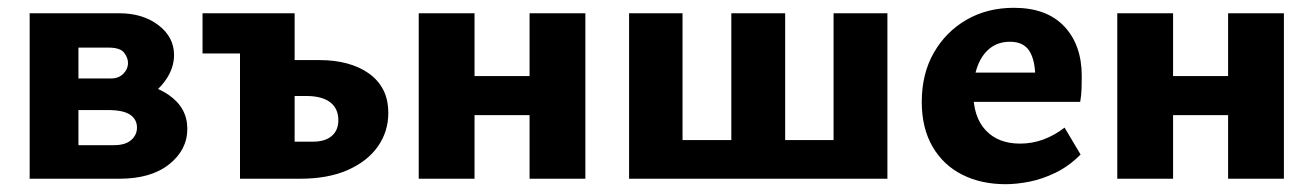

<svg xmlns="http://www.w3.org/2000/svg" viewBox="-20 -458 3366 492"><path d="M56 0V-424H286Q346 -424 386 -393.5Q426 -363 426 -317Q426 -284 405 -253.5Q384 -223 348.5 -204Q313 -185 270 -185L289 -248Q364 -248 412 -215Q460 -182 460 -128Q460 -74 413.5 -37Q367 0 286 0ZM181 -86H272Q301 -86 316 -99Q331 -112 331 -131Q331 -152 313.5 -164Q296 -176 256 -176H145V-257H265Q284 -257 296 -269Q308 -281 308 -297Q308 -310 298 -323Q288 -336 258 -336H181Z M595 0V-424H735V-95H782Q813 -95 830 -109.5Q847 -124 847 -150Q847 -180 826 -196Q805 -212 765 -212H700V-304H800Q837 -304 869 -295.5Q901 -287 925 -270Q949 -253 962 -228Q975 -203 975 -168Q975 -121 948.5 -83Q922 -45 871.5 -22.5Q821 0 749 0ZM499 -321V-424H666V-321Z M1337 0V-424H1480V0ZM1053 0V-424H1196V0ZM1123 -163V-263H1408V-163Z M1664 0V-99H1926V0ZM1592 0V-424H1729V0ZM2116 0V-424H2254V0ZM1925 0V-99H2187V0ZM1854 0V-424H1992V0Z M2557 14Q2494 14 2445.5 -10.5Q2397 -35 2369.5 -82.5Q2342 -130 2342 -197Q2342 -269 2373 -323Q2404 -377 2457 -407.5Q2510 -438 2578 -438Q2662 -438 2707 -390.5Q2752 -343 2752 -263Q2752 -248 2751.5 -231Q2751 -214 2748 -197H2633V-257Q2633 -303 2618 -327Q2603 -351 2568 -351Q2538 -351 2517 -334.5Q2496 -318 2485 -288.5Q2474 -259 2474 -221Q2474 -158 2506 -124Q2538 -90 2594 -90Q2625 -90 2653.5 -100.5Q2682 -111 2708 -131L2749 -62Q2719 -32 2685 -15.5Q2651 1 2618 7.5Q2585 14 2557 14ZM2409 -197 2425 -272H2739V-197Z M3127 0V-424H3270V0ZM2843 0V-424H2986V0ZM2913 -163V-263H3198V-163Z"/></svg>

Font: Ysabeau Infant ExtraBold
Style: Regular
Weight: 800
Designer: Christian Thalmann (Catharsis Fonts)
Version: Version 2.001;gftools[0.9.30]; featfreeze: ss01,ss02,lnum